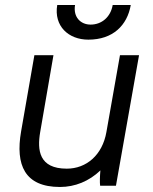

<svg xmlns="http://www.w3.org/2000/svg" viewBox="-20 -740 608 765"><path d="M219 5C279 5 335 -18 380 -61C378 -40 377 -12 379 0H442L534 -520H458L404 -214C388 -122 324 -68 246 -68C135 -68 128 -142 140 -213L193 -520H117L64 -216C41 -83 78 5 219 5ZM332 -582C430 -582 487 -639 501 -720H429C421 -673 386 -642 341 -642C301 -642 271 -672 279 -720H208C194 -636 253 -582 332 -582Z"/></svg>

Font: Fixel Text 20240404
Style: Italic
Weight: 400
Width: 4
Italic angle: -10°
Designer: AlfaBravo + MacPaw
Foundry: Kyrylo Tkachov, Marchela Mozhyna, Serhii Makarenko, Maria Weinstein, Zakhar Kryvoshyya
Version: Version 1.211;Glyphs 3.2 (3225)